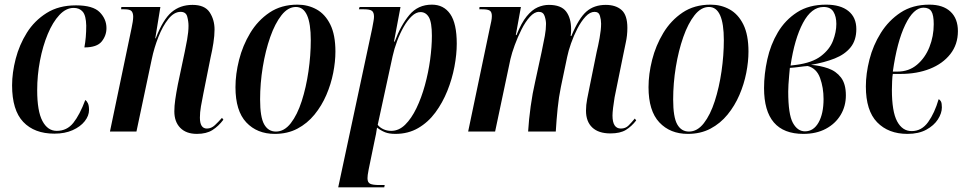

<svg xmlns="http://www.w3.org/2000/svg" viewBox="-20 -566 4141 826"><path d="M214 9Q128 9 80 -41.5Q32 -92 32 -199Q32 -253 47.5 -313Q63 -373 95.5 -425Q128 -477 180.5 -510Q233 -543 307 -543Q380 -543 409 -513.5Q438 -484 438 -445Q438 -413 417.5 -387.5Q397 -362 343 -362Q347 -383 349 -406.5Q351 -430 351 -456Q350 -499 336 -515.5Q322 -532 297 -532Q264 -532 235.5 -501.5Q207 -471 185.5 -419.5Q164 -368 152 -305Q140 -242 140 -178Q140 -88 162.5 -45.5Q185 -3 224 -3Q268 -3 295.5 -37.5Q323 -72 347 -136Q353 -132 358 -122Q363 -112 363 -93Q363 -68 344.5 -44.5Q326 -21 292.5 -6Q259 9 214 9Z M827 10Q781 10 755.5 -16Q730 -42 730 -87Q730 -110 734 -138Q738 -166 745 -202L775 -344Q779 -362 785 -395.5Q791 -429 791 -455Q791 -474 785.5 -494.5Q780 -515 757 -515Q729 -515 704.5 -484.5Q680 -454 661.5 -407Q643 -360 633 -312L567 0H453L546 -445Q549 -459 551 -472Q553 -485 553 -494Q553 -509 546.5 -517.5Q540 -526 515 -526H501L502 -536H670L648 -401H650Q681 -482 718 -513.5Q755 -545 808 -545Q861 -545 882 -513Q903 -481 903 -439Q903 -413 898 -381Q893 -349 886 -319L855 -164Q849 -135 844.5 -108.5Q840 -82 840 -60Q840 -13 870 -13Q889 -13 904.5 -27.5Q920 -42 935 -59L941 -51Q920 -23 894 -6.5Q868 10 827 10Z M1162 10Q1086 10 1039.5 -39.5Q993 -89 993 -191Q993 -247 1008.5 -308.5Q1024 -370 1056.5 -424Q1089 -478 1139.5 -512Q1190 -546 1260 -546Q1305 -546 1342 -525.5Q1379 -505 1401 -460.5Q1423 -416 1423 -344Q1423 -301 1413.5 -252.5Q1404 -204 1384 -157.5Q1364 -111 1333 -73Q1302 -35 1259.5 -12.5Q1217 10 1162 10ZM1167 0Q1203 0 1231 -36Q1259 -72 1278 -131Q1297 -190 1307 -259Q1317 -328 1317 -393Q1317 -536 1253 -536Q1219 -536 1191 -500.5Q1163 -465 1142.5 -406.5Q1122 -348 1110.5 -278Q1099 -208 1099 -138Q1099 -62 1116.5 -31Q1134 0 1167 0Z M1581 -443Q1584 -460 1586.5 -473Q1589 -486 1589 -494Q1589 -512 1580.5 -519Q1572 -526 1545 -526H1524L1527 -536H1703L1675 -387H1678Q1704 -457 1741 -501.5Q1778 -546 1838 -546Q1889 -546 1917 -505.5Q1945 -465 1945 -378Q1945 -332 1935 -279Q1925 -226 1904.5 -175Q1884 -124 1853 -82Q1822 -40 1779 -15Q1736 10 1681 10Q1654 10 1636.5 3Q1619 -4 1602 -17Q1600 -1 1597.5 11Q1595 23 1592 37L1566 163Q1563 178 1562 186.5Q1561 195 1561 201Q1561 219 1572.5 224.5Q1584 230 1612 230H1635L1633 240H1435ZM1663 -3Q1696 -3 1723 -29.5Q1750 -56 1771.5 -100.5Q1793 -145 1808 -199.5Q1823 -254 1830.5 -309.5Q1838 -365 1838 -412Q1838 -470 1825 -492Q1812 -514 1789 -514Q1770 -514 1751.5 -496.5Q1733 -479 1717 -451Q1701 -423 1688.5 -389.5Q1676 -356 1669 -324L1605 -29Q1613 -18 1628.5 -10.5Q1644 -3 1663 -3Z M2606 8Q2555 8 2528 -17.5Q2501 -43 2501 -90Q2501 -114 2506 -140Q2511 -166 2517 -195L2547 -343Q2553 -367 2559.5 -402.5Q2566 -438 2566 -464Q2566 -481 2561 -498Q2556 -515 2538 -515Q2518 -515 2499 -494.5Q2480 -474 2464 -443Q2448 -412 2436.5 -379Q2425 -346 2420 -321L2393 -192Q2384 -149 2379 -99.5Q2374 -50 2371 0H2252Q2255 -51 2263 -108.5Q2271 -166 2282 -213L2310 -342Q2319 -384 2324 -412Q2329 -440 2329 -463Q2329 -479 2323 -497Q2317 -515 2298 -515Q2279 -515 2259.5 -493.5Q2240 -472 2223.5 -439Q2207 -406 2194.5 -372Q2182 -338 2176 -312L2110 0H1994L2088 -449Q2091 -462 2093.5 -474.5Q2096 -487 2096 -497Q2096 -514 2087.5 -520Q2079 -526 2054 -526H2042L2043 -536H2221L2199 -415H2202Q2223 -468 2246 -496Q2269 -524 2293 -534.5Q2317 -545 2341 -545Q2394 -545 2415.5 -516.5Q2437 -488 2437 -440Q2437 -433 2436.5 -425.5Q2436 -418 2435 -411H2438Q2470 -488 2503 -516.5Q2536 -545 2586 -545Q2629 -545 2654 -523Q2679 -501 2679 -446Q2679 -413 2672 -382Q2665 -351 2660 -324L2624 -147Q2620 -123 2617.5 -102Q2615 -81 2615 -69Q2615 -13 2651 -13Q2671 -13 2684 -26Q2697 -39 2711 -56L2717 -48Q2697 -22 2672.5 -7Q2648 8 2606 8Z M2939 10Q2863 10 2816.5 -39.5Q2770 -89 2770 -191Q2770 -247 2785.5 -308.5Q2801 -370 2833.5 -424Q2866 -478 2916.5 -512Q2967 -546 3037 -546Q3082 -546 3119 -525.5Q3156 -505 3178 -460.5Q3200 -416 3200 -344Q3200 -301 3190.5 -252.5Q3181 -204 3161 -157.5Q3141 -111 3110 -73Q3079 -35 3036.5 -12.5Q2994 10 2939 10ZM2944 0Q2980 0 3008 -36Q3036 -72 3055 -131Q3074 -190 3084 -259Q3094 -328 3094 -393Q3094 -536 3030 -536Q2996 -536 2968 -500.5Q2940 -465 2919.5 -406.5Q2899 -348 2887.5 -278Q2876 -208 2876 -138Q2876 -62 2893.5 -31Q2911 0 2944 0Z M3436 10Q3267 10 3267 -187Q3267 -247 3281 -310.5Q3295 -374 3326.5 -427Q3358 -480 3409 -513Q3460 -546 3534 -546Q3596 -546 3630 -518.5Q3664 -491 3664 -441Q3664 -393 3639.5 -362.5Q3615 -332 3571 -314.5Q3527 -297 3469 -287Q3508 -284 3542.5 -272Q3577 -260 3598 -232.5Q3619 -205 3619 -156Q3619 -109 3596.5 -71.5Q3574 -34 3533 -12Q3492 10 3436 10ZM3406 -287Q3474 -296 3511.5 -324.5Q3549 -353 3563.5 -390.5Q3578 -428 3578 -463Q3578 -495 3565.5 -515.5Q3553 -536 3523 -536Q3471 -536 3434.5 -467.5Q3398 -399 3381 -284ZM3443 -1Q3480 -1 3501.5 -39Q3523 -77 3523 -140Q3523 -189 3508 -230.5Q3493 -272 3455 -282Q3440 -281 3418.5 -278Q3397 -275 3378 -274Q3377 -261 3375 -241Q3373 -221 3372 -202Q3371 -183 3371 -172Q3371 -74 3391 -37.5Q3411 -1 3443 -1Z M3884 10Q3802 10 3753.5 -40Q3705 -90 3705 -194Q3705 -249 3720.5 -310Q3736 -371 3769.5 -424.5Q3803 -478 3854.5 -512Q3906 -546 3978 -546Q4037 -546 4069 -516Q4101 -486 4101 -432Q4101 -375 4068.5 -333.5Q4036 -292 3980.5 -270Q3925 -248 3855 -248H3821Q3819 -240 3818 -216.5Q3817 -193 3817 -180Q3817 -86 3839.5 -44Q3862 -2 3902 -2Q3945 -2 3973 -41Q4001 -80 4018 -139Q4024 -137 4028 -129.5Q4032 -122 4032 -104Q4032 -79 4015 -52.5Q3998 -26 3965 -8Q3932 10 3884 10ZM3841 -258Q3890 -258 3925 -287.5Q3960 -317 3978.5 -363.5Q3997 -410 3997 -462Q3997 -501 3987 -517Q3977 -533 3953 -533Q3910 -533 3874.5 -459.5Q3839 -386 3821 -258Z"/></svg>

Font: Noto Serif Display ExtraCondensed SemiBold
Style: Italic
Weight: 600
Width: 2
Italic angle: -12°
Designer: Monotype Design Team
Foundry: Monotype Imaging Inc.
Version: Version 2.009